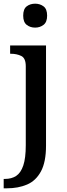

<svg xmlns="http://www.w3.org/2000/svg" viewBox="-34 -783 366 1043"><path d="M157 -633Q130 -633 111 -648Q92 -663 92 -698Q92 -734 111 -748.5Q130 -763 157 -763Q183 -763 202.5 -748.5Q222 -734 222 -698Q222 -663 202.5 -648Q183 -633 157 -633ZM-14 240V189H-7Q29 189 54 172.5Q79 156 92.5 116Q106 76 106 6V-423Q106 -467 81.5 -479Q57 -491 25 -491H21V-536H216V8Q216 97 188.5 148Q161 199 113 219.5Q65 240 3 240Z"/></svg>

Font: Noto Serif Sinhala Medium
Style: Regular
Weight: 500
Designer: Jelle Bosma - Monotype Design Team
Foundry: Monotype Imaging Inc.
Version: Version 2.007; ttfautohint (v1.8.4.7-5d5b)